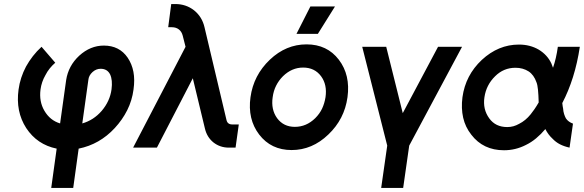

<svg xmlns="http://www.w3.org/2000/svg" viewBox="-20 -732 2895 952"><path d="M495 -506Q428 -506 373 -456Q319 -406 308 -335L278 -120Q228 -135 200 -183Q173 -229 181 -289Q186 -326 205 -359Q214 -377 226.5 -392.5Q239 -408 254 -421L186 -500Q162 -478 143 -453.5Q124 -429 109 -402Q80 -347 72 -288Q57 -179 110 -97Q164 -15 261 5L234 200H343L370 5Q474 -16 549 -97Q587 -138 611 -186Q635 -234 642 -288Q649 -337 641.5 -376Q634 -415 613 -446Q572 -506 495 -506ZM479 -391Q512 -391 526 -363Q539 -335 533 -289Q525 -230 484 -182Q444 -136 388 -120L418 -335Q420 -358 439 -375Q457 -391 479 -391Z M829 -712 814 -597H832Q853 -597 867 -586Q881 -575 886 -555L900 -500L640 0H758L936 -344L996 -95Q1006 -52 1038 -26Q1071 0 1115 0H1148L1164 -115H1131Q1108 -115 1103 -137L994 -597Q982 -649 942 -681Q902 -712 849 -712Z M1500 -512Q1398 -512 1318 -436Q1237 -359 1222 -250Q1207 -141 1265 -65Q1324 12 1426 12Q1528 12 1608 -65Q1688 -141 1703 -250Q1718 -360 1660 -436Q1602 -512 1500 -512ZM1483 -397Q1540 -397 1572 -354Q1603 -312 1594 -250Q1589 -219 1577 -193.5Q1565 -168 1543 -146Q1499 -103 1442 -103Q1386 -103 1354 -146Q1323 -189 1332 -250Q1336 -281 1349 -307Q1362 -333 1383 -354Q1427 -397 1483 -397ZM1450 -564H1556L1641 -700H1519Z M1776 -500 1900 -10 1870 200H1979L2009 -10L2271 -500H2152L1977 -171L1895 -500Z M2553 -511Q2451 -511 2369 -435Q2288 -359 2273 -250Q2266 -195 2276.5 -148.5Q2287 -102 2317 -64Q2376 13 2479 13Q2536 13 2587 -13Q2614 -26 2638 -46Q2662 -66 2684 -92Q2691 -78 2700 -66Q2709 -54 2720 -44Q2736 -27 2756.5 -16.5Q2777 -6 2804 0L2821 -119Q2810 -123 2801 -129.5Q2792 -136 2786 -145Q2781 -154 2777 -166.5Q2773 -179 2772 -194Q2771 -198 2770 -205Q2769 -212 2768 -221Q2799 -280 2821 -350Q2843 -420 2855 -500H2746Q2742 -471 2736 -445Q2730 -419 2722 -396Q2720 -401 2718 -406.5Q2716 -412 2714 -417Q2694 -460 2651 -486Q2608 -511 2553 -511ZM2536 -396Q2573 -396 2601 -378Q2627 -361 2640 -324Q2645 -312 2647.5 -287Q2650 -262 2651 -224Q2640 -205 2630 -190.5Q2620 -176 2611 -165Q2586 -134 2554 -118Q2540 -110 2525.5 -106Q2511 -102 2495 -102Q2437 -102 2406 -145Q2373 -190 2382 -250Q2391 -311 2435 -354Q2477 -396 2536 -396Z"/></svg>

Font: Unageo
Style: SemiBold-Italic
Weight: 600
Designer: Richard Sepsi
Foundry: Richard Sepsi
Version: Version 2.000